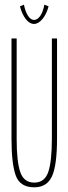

<svg xmlns="http://www.w3.org/2000/svg" viewBox="-20 -787 290 818"><path d="M126 11Q65 11 47 -39.5Q29 -90 29 -195V-623H51V-194Q51 -98 66.5 -53.5Q82 -9 126 -9Q170 -9 185.5 -54Q201 -99 201 -197V-623H223V-198Q223 -83 201.5 -36Q180 11 126 11ZM169 -767 187 -760Q178 -726 160.5 -705.5Q143 -685 125 -685Q106 -685 90 -705.5Q74 -726 65 -760L82 -767Q88 -737 99.5 -719.5Q111 -702 125 -702Q139 -702 151 -718.5Q163 -735 169 -767Z"/></svg>

Font: Inconsolata UltraCondensed ExtraLight
Style: Regular
Weight: 200
Width: 1
Monospace: yes
Designer: Raph Levien, Cyreal, Brenton Simpson
Foundry: Raph Levien, Cyreal, Google
Version: Version 3.100; ttfautohint (v1.8.4.7-5d5b)